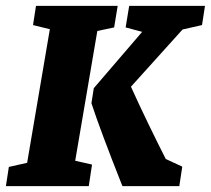

<svg xmlns="http://www.w3.org/2000/svg" viewBox="-39 -631 715 651"><path d="M216 -86 273 -73 262 0H-19L-9 -65L53 -79L130 -532L73 -546L83 -611H360L348 -538L291 -526ZM580 -531 405 -337Q433 -275 465.5 -208Q498 -141 523 -92L579 -66L569 0H376Q300 -192 271 -281L279 -332L443 -523L387 -538L399 -611H656L646 -546Z"/></svg>

Font: Grenze ExtraBold
Style: Italic
Weight: 800
Italic angle: -10°
Designer: Renata Polastri
Foundry: Omnibus-Type
Version: Version 1.002; ttfautohint (v1.8)